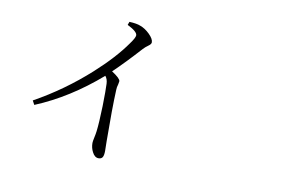

<svg xmlns="http://www.w3.org/2000/svg" viewBox="-80 -894 1660 1083"><g transform="rotate(10 750.0 -353.0)"><path d="M541 41Q518.6 41 504.9 13.7Q492.2 -9.8 492.2 -38.1Q492.2 -46.9 497.1 -69.3Q502 -91.8 503.9 -107.4Q509.8 -155.3 512.7 -252.9Q514.6 -345.7 512.7 -380.9Q511.7 -407.2 498 -423.8Q323.2 -271.5 131.8 -192.4L119.1 -215.8Q286.1 -308.6 428.7 -437.5Q540 -538.1 603.5 -628.9Q629.9 -665 629.9 -678.7Q629.9 -700.2 572.3 -728.5L579.1 -747.1Q622.1 -745.1 642.6 -736.3Q670.9 -726.6 697.3 -700.7Q723.6 -674.8 723.6 -655.3Q723.6 -644.5 708 -633.8Q691.4 -622.1 679.7 -609.4Q597.7 -518.6 531.2 -455.1Q581.1 -422.9 581.1 -407.2Q581.1 -402.3 578.1 -389.6Q572.3 -371.1 572.3 -356.4Q567.4 -248 569.3 -62.5Q570.3 -20.5 570.3 -6.8Q570.3 19.5 563.5 30.3Q556.6 41 541 41Z"/></g></svg>

Font: Bpmf GenYo Min R
Style: R
Weight: 400
Foundry: But Ko
Version: Version 1.320